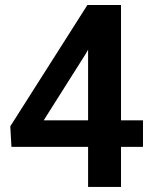

<svg xmlns="http://www.w3.org/2000/svg" viewBox="-20 -740 607 760"><path d="M328.7 -158.7H25.3L20.7 -240L326 -720.3H459V-263.7H546V-158.7H459V0H328.7ZM328.7 -543.3 319 -526.3 153 -263.7H328.7Z"/></svg>

Font: FreesentationVF
Style: Regular
Weight: 400
Designer: glyphs from Roboto by Christian Robertson / Hangul glyphs from Noto Sans CJK(Source Han Sans) by Jang Soo-young and Kang
Foundry: PT&
Version: Version 2.001;Glyphs 3.3.1 (3343)